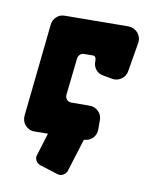

<svg xmlns="http://www.w3.org/2000/svg" viewBox="-135 -816 890 1112"><g transform="rotate(15 310.0 -260.0)"><path d="M560 -475Q558 -446 535 -426.5Q512 -407 483 -409L427 -414Q399 -416 380.5 -435.5Q362 -455 361 -484Q360 -499 354 -505.5Q348 -512 340 -511L288 -506Q274 -505 265 -495Q256 -485 255 -471L250 -251Q250 -235 261.5 -224Q273 -213 290 -215L396 -225Q425 -228 448.5 -209.5Q472 -191 475 -161L480 -105Q483 -75 464 -52Q445 -29 415 -26L372 172Q367 190 351.5 200Q336 210 318 206L209 182Q191 177 181 161.5Q171 146 176 129L205 -6L126 2Q110 4 95.5 -1.5Q81 -7 70 -17Q59 -27 53 -41Q47 -55 47 -71L57 -621Q58 -649 76.5 -669Q95 -689 122 -691L495 -727Q511 -728 526 -722.5Q541 -717 552 -706.5Q563 -696 569 -681Q575 -666 574 -650Z"/></g></svg>

Font: d puntillas B to tiptoe
Style: Regular
Weight: 400
Designer: deFharo
Foundry: deFharo.com
Version: Version 1.001 2012